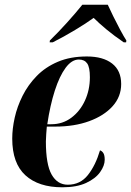

<svg xmlns="http://www.w3.org/2000/svg" viewBox="-20 -786 557 816"><path d="M245 10Q144 10 88 -41Q32 -92 32 -197Q32 -239 42.5 -286Q53 -333 76 -379Q99 -425 136 -463Q173 -501 226 -523.5Q279 -546 349 -546Q418 -546 456.5 -516Q495 -486 495 -429Q495 -375 458.5 -334.5Q422 -294 359 -271Q296 -248 215 -248H179Q178 -238 176.5 -216.5Q175 -195 175 -185Q175 -87 199.5 -44Q224 -1 268 -1Q321 -1 353.5 -42Q386 -83 405 -147Q414 -144 419.5 -135Q425 -126 425 -107Q425 -82 405.5 -54.5Q386 -27 346 -8.5Q306 10 245 10ZM198 -258Q246 -258 283 -285.5Q320 -313 341 -358.5Q362 -404 362 -458Q362 -500 350.5 -516.5Q339 -533 315 -533Q285 -533 259 -498Q233 -463 213 -401Q193 -339 181 -258ZM192 -614Q226 -647 264 -689Q302 -731 330 -766H438Q447 -746 461.5 -716.5Q476 -687 491 -659Q506 -631 517 -614L516 -606H506Q465 -634 433 -660.5Q401 -687 378 -710Q348 -688 299 -658.5Q250 -629 204 -606H191Z"/></svg>

Font: Noto Serif Display SemiCondensed
Style: Bold Italic
Weight: 700
Width: 4
Italic angle: -12°
Designer: Monotype Design Team
Foundry: Monotype Imaging Inc.
Version: Version 2.009